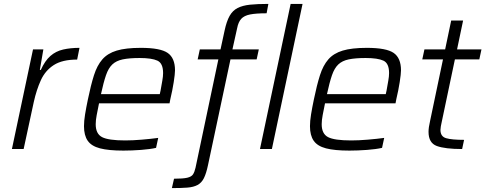

<svg xmlns="http://www.w3.org/2000/svg" viewBox="-20 -763 2485 983"><path d="M41 0 149 -510H202L184 -405H189Q210 -452 238 -476.5Q266 -501 303.5 -509.5Q341 -518 387 -518L375 -458Q299 -458 255.5 -430Q212 -402 189.5 -353Q167 -304 153 -241L101 0Z M612 8Q536 8 492 -3.5Q448 -15 429 -42.5Q410 -70 410 -117Q410 -143 415.5 -177Q421 -211 430 -254Q445 -327 461 -377.5Q477 -428 504 -459Q531 -490 577.5 -504Q624 -518 701 -518Q801 -518 838.5 -492Q876 -466 876 -403Q876 -385 869.5 -343Q863 -301 852 -255L848 -234H487Q480 -200 475 -173.5Q470 -147 470 -127Q470 -78 502.5 -61Q535 -44 621 -44Q659 -44 706.5 -48Q754 -52 790 -57L779 -6Q749 1 702 4.5Q655 8 612 8ZM497 -281H798L802 -299Q807 -328 811 -350Q815 -372 815 -389Q815 -439 786 -452.5Q757 -466 695 -466Q642 -466 608.5 -459Q575 -452 555 -433Q535 -414 522.5 -377.5Q510 -341 497 -281Z M1311 0 1468 -743H1529L1372 0ZM860 200 871 152Q917 152 938.5 147Q960 142 968 130Q976 118 981 96L1098 -459H992L1003 -510H1109L1130 -607Q1140 -654 1155.5 -681.5Q1171 -709 1196.5 -722Q1222 -735 1260 -739Q1298 -743 1354 -743L1345 -695Q1291 -695 1260.5 -689Q1230 -683 1215 -666.5Q1200 -650 1194 -618L1170 -510H1305L1294 -459H1160L1045 82Q1036 125 1024 149Q1012 173 991.5 184Q971 195 939.5 197.5Q908 200 860 200Z M1769 8Q1693 8 1649 -3.5Q1605 -15 1586 -42.5Q1567 -70 1567 -117Q1567 -143 1572.5 -177Q1578 -211 1587 -254Q1602 -327 1618 -377.5Q1634 -428 1661 -459Q1688 -490 1734.5 -504Q1781 -518 1858 -518Q1958 -518 1995.5 -492Q2033 -466 2033 -403Q2033 -385 2026.5 -343Q2020 -301 2009 -255L2005 -234H1644Q1637 -200 1632 -173.5Q1627 -147 1627 -127Q1627 -78 1659.5 -61Q1692 -44 1778 -44Q1816 -44 1863.5 -48Q1911 -52 1947 -57L1936 -6Q1906 1 1859 4.5Q1812 8 1769 8ZM1654 -281H1955L1959 -299Q1964 -328 1968 -350Q1972 -372 1972 -389Q1972 -439 1943 -452.5Q1914 -466 1852 -466Q1799 -466 1765.5 -459Q1732 -452 1712 -433Q1692 -414 1679.5 -377.5Q1667 -341 1654 -281Z M2346 0Q2259 0 2216.5 -15.5Q2174 -31 2174 -88Q2174 -110 2182 -144L2248 -459H2142L2153 -510H2259L2290 -658H2351L2320 -510H2445L2434 -459H2309L2241 -136Q2239 -129 2237 -116.5Q2235 -104 2235 -98Q2235 -64 2264 -55.5Q2293 -47 2356 -47Z"/></svg>

Font: Saira Light
Style: Italic
Weight: 300
Italic angle: -12°
Designer: Hector Gatti with collaboration of the Omnibus-Type team
Foundry: Omnibus-Type
Version: Version 1.100; ttfautohint (v1.8.3)